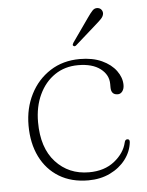

<svg xmlns="http://www.w3.org/2000/svg" viewBox="-50 -705 579 757"><g transform="rotate(-5 239.5 -327.0)"><path d="M440 -352.5Q440 -337.5 432.8 -327.8Q425.5 -318 414.5 -318Q388 -318 388 -347.5V-361Q388 -397.5 356.2 -421.8Q324.5 -446 268 -446Q215.5 -446 175.8 -419Q136 -392 113.8 -344.5Q91.5 -297 91.5 -236Q91.5 -134 143 -77.8Q194.5 -21.5 275 -21.5Q336 -21.5 375.8 -53.2Q415.5 -85 425 -126.5Q427.5 -138 436 -138Q446 -138 445 -126Q441 -89 417.5 -58Q394 -27 355.8 -8.5Q317.5 10 269.5 10Q202.5 10 154 -19.5Q105.5 -49 79.2 -102.2Q53 -155.5 53 -226Q53 -294 81 -349.2Q109 -404.5 159.5 -437Q210 -469.5 277 -469.5Q327.5 -469.5 364 -452.8Q400.5 -436 420.2 -409Q440 -382 440 -352.5ZM322.5 -628Q334.5 -645.5 343.8 -655.5Q353 -665.5 365.5 -663.5Q375 -662 380 -654.8Q385 -647.5 384 -639Q382.5 -629 374.2 -620.2Q366 -611.5 355 -602L267 -524Q261 -519.5 256.5 -523.5Q253.5 -525.5 254.5 -529Q255.5 -532.5 257.5 -535.5Z"/></g></svg>

Font: Fraunces 9pt S050 Thin
Style: Regular
Weight: 100
Version: Version 1.000; ttfautohint (v1.8.3)